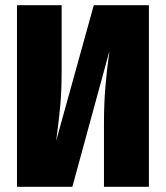

<svg xmlns="http://www.w3.org/2000/svg" viewBox="-20 -715 634 735"><path d="M550 0H378V-241Q378 -318 383.5 -383Q389 -448 399 -520L257 0H45V-695H216V-448Q216 -370 211 -313.5Q206 -257 195 -176L339 -695H550Z"/></svg>

Font: Fira Sans Condensed ExtraBold
Style: Regular
Weight: 800
Width: 3
Designer: Carrois Corporate & Edenspiekermann AG
Foundry: Carrois Corporate GbR & Edenspiekermann AG
Version: Version 4.203